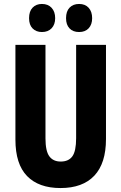

<svg xmlns="http://www.w3.org/2000/svg" viewBox="-20 -941 614 971"><path d="M516 -238Q516 -115 457 -52.5Q398 10 286 10Q176 10 117 -50.5Q58 -111 58 -235V-714H210V-241Q210 -177 229.5 -150.5Q249 -124 287 -124Q327 -124 346 -150.5Q365 -177 365 -242V-714H516ZM127 -849Q127 -884 145 -902.5Q163 -921 192 -921Q223 -921 241 -901.5Q259 -882 259 -849Q259 -817 241 -798Q223 -779 192 -779Q163 -779 145 -797Q127 -815 127 -849ZM314 -849Q314 -884 332 -902.5Q350 -921 380 -921Q411 -921 428.5 -901.5Q446 -882 446 -849Q446 -817 428.5 -798Q411 -779 380 -779Q349 -779 331.5 -797.5Q314 -816 314 -849Z"/></svg>

Font: Noto Sans ExtraCondensed ExtraBold
Style: Regular
Weight: 800
Width: 2
Designer: Monotype Design Team
Foundry: Monotype Imaging Inc.
Version: Version 2.013; ttfautohint (v1.8.4.7-5d5b)